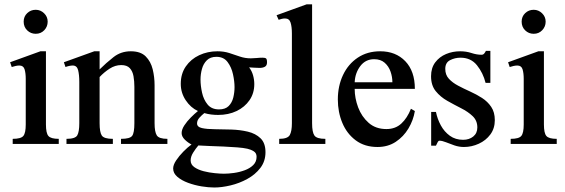

<svg xmlns="http://www.w3.org/2000/svg" viewBox="-20 -647 2541 863"><path d="M194.3 -549.8Q194.3 -527.3 179 -511.2Q163.6 -495.1 140.6 -495.1Q118.2 -495.1 102.3 -510.5Q86.4 -525.9 86.4 -549.8Q86.4 -572.8 102.3 -587.9Q118.2 -603 140.6 -603Q162.1 -603 178.2 -587.4Q194.3 -571.8 194.3 -549.8ZM244.1 0H37.1V-22.9Q74.2 -22.9 85 -36.1Q95.7 -49.3 95.7 -87.4V-293Q95.7 -317.9 90.6 -335.2Q85.4 -352.5 66.9 -352.5Q59.6 -352.5 50.5 -350.6Q41.5 -348.6 32.7 -345.7L25.4 -367.2L161.6 -416.5H186.5V-87.4Q186.5 -48.8 197.5 -35.9Q208.5 -22.9 244.1 -22.9Z M732.4 0H523.9V-22.9Q564 -22.9 574 -36.4Q584 -49.8 584 -93.3V-256.8Q584 -281.7 580.1 -304.2Q576.2 -326.7 563.5 -340.6Q550.8 -354.5 524.9 -354.5Q497.6 -354.5 472.7 -338.4Q447.8 -322.3 427.7 -300.8V-93.3Q427.7 -52.2 437.7 -37.6Q447.8 -22.9 487.3 -22.9V0H278.8V-22.9Q318.4 -22.9 327.4 -38.8Q336.4 -54.7 336.4 -93.3V-278.8Q336.4 -311 331.1 -331.8Q325.7 -352.5 307.1 -352.5Q299.8 -352.5 290.8 -350.6Q281.7 -348.6 274.4 -345.7L267.1 -367.2L403.8 -416.5H427.7V-335Q456.5 -363.8 490 -390.1Q523.4 -416.5 567.9 -416.5Q611.8 -416.5 634.8 -393.6Q657.7 -370.6 666.3 -335.7Q674.8 -300.8 674.8 -264.2V-93.3Q674.8 -54.7 684.6 -38.8Q694.3 -22.9 732.4 -22.9Z M1180.2 -366.7Q1180.2 -352.5 1170.9 -347.2Q1161.6 -341.8 1147 -341.8Q1135.7 -341.8 1121.8 -342.8Q1107.9 -343.8 1099.6 -344.2Q1111.8 -328.6 1117.4 -308.6Q1123 -288.6 1123 -269Q1123 -228 1101.6 -196.8Q1080.1 -165.5 1043.5 -147.9Q1006.8 -130.4 960.4 -130.4Q944.8 -130.4 929.2 -132.3Q913.6 -134.3 898.4 -138.7Q886.7 -129.4 876.2 -117.7Q865.7 -106 865.7 -92.3Q865.7 -76.2 887.9 -71.3Q910.2 -66.4 945.3 -66.2Q980.5 -65.9 1019.8 -64.7Q1059.1 -63.5 1094 -55.2Q1128.9 -46.9 1151.1 -25.4Q1173.3 -3.9 1173.3 37.1Q1173.3 77.6 1150.4 107.7Q1127.4 137.7 1091.8 157.2Q1056.2 176.8 1016.4 186.3Q976.6 195.8 942.9 195.8Q917.5 195.8 886 190.7Q854.5 185.5 825.4 174.8Q796.4 164.1 777.3 147.9Q758.3 131.8 758.3 110.4Q758.3 94.2 771.7 74Q785.2 53.7 804.2 34.4Q823.2 15.1 840.8 2.4Q825.7 -4.9 811 -19Q796.4 -33.2 796.4 -48.8Q796.4 -64.9 808.6 -83.5Q820.8 -102.1 837.9 -119.1Q855 -136.2 869.6 -147.9Q836.9 -163.1 814.7 -196.5Q792.5 -230 792.5 -270Q792.5 -315.4 815.2 -348.4Q837.9 -381.3 875.5 -398.9Q913.1 -416.5 957.5 -416.5Q986.3 -416.5 1010.5 -408.7Q1034.7 -400.9 1058.1 -392.8Q1081.5 -384.8 1107.4 -384.8Q1118.7 -384.8 1133.3 -386.2Q1147.9 -387.7 1160.2 -387.7Q1171.4 -387.7 1175.8 -384.3Q1180.2 -380.9 1180.2 -366.7ZM1034.2 -255.4Q1034.2 -281.2 1027.3 -313Q1020.5 -344.7 1002.9 -368.2Q985.4 -391.6 952.6 -391.6Q925.3 -391.6 909.7 -376Q894 -360.4 887.7 -336.9Q881.3 -313.5 881.3 -289.6Q881.3 -261.7 888.2 -230.5Q895 -199.2 913.1 -177.2Q931.2 -155.3 964.4 -155.3Q992.7 -155.3 1007.8 -170.4Q1022.9 -185.5 1028.6 -208.7Q1034.2 -231.9 1034.2 -255.4ZM1133.3 57.6Q1133.3 41 1120.4 33Q1107.4 24.9 1091.8 21.5Q1074.7 17.6 1046.4 15.4Q1018.1 13.2 985.4 11.7Q952.6 10.3 922.4 9.3Q892.1 8.3 871.6 6.8Q859.4 21 848.1 39.1Q836.9 57.1 836.9 74.2Q836.9 92.8 853.8 104.5Q870.6 116.2 895.5 122.6Q920.4 128.9 945.3 131.3Q970.2 133.8 986.3 133.8Q1006.3 133.8 1031.2 130.4Q1056.2 127 1079.6 118.4Q1103 109.9 1118.2 95Q1133.3 80.1 1133.3 57.6Z M1442.4 0H1234.9V-22.9Q1272.9 -22.9 1282.5 -40Q1292 -57.1 1292 -93.3V-495.6Q1292 -526.9 1286.1 -545.4Q1280.3 -564 1261.2 -564Q1253.9 -564 1246.8 -562.3Q1239.7 -560.5 1232.4 -558.1L1223.1 -578.6L1357.9 -627.4H1382.8V-93.3Q1382.8 -52.7 1393.3 -37.8Q1403.8 -22.9 1442.4 -22.9Z M1827.1 -158.2 1844.7 -147.9Q1837.9 -106.4 1815.9 -69.6Q1793.9 -32.7 1758.8 -9.5Q1723.6 13.7 1676.8 13.7Q1619.1 13.7 1579.1 -16.1Q1539.1 -45.9 1518.8 -94.5Q1498.5 -143.1 1498.5 -199.7Q1498.5 -260.3 1521.7 -309.6Q1544.9 -358.9 1587.9 -387.7Q1630.9 -416.5 1689 -416.5Q1758.8 -416.5 1801.8 -371.8Q1844.7 -327.1 1844.7 -247.6H1574.2Q1574.2 -206.1 1589.8 -164.3Q1605.5 -122.6 1637.2 -94.7Q1668.9 -66.9 1716.8 -66.9Q1757.3 -66.9 1783.9 -91.6Q1810.5 -116.2 1827.1 -158.2ZM1574.2 -277.3H1743.7Q1743.7 -301.3 1735.4 -325.2Q1727.1 -349.1 1709 -365Q1690.9 -380.9 1661.6 -380.9Q1623 -380.9 1599.6 -350.1Q1576.2 -319.3 1574.2 -277.3Z M2204.1 -106.9Q2204.1 -69.8 2184.1 -42.7Q2164.1 -15.6 2132.1 -1Q2100.1 13.7 2065.4 13.7Q2043.5 13.7 2022.7 6.6Q2002 -0.5 1984.6 -7.6Q1967.3 -14.6 1955.1 -14.6Q1950.2 -14.6 1946 -5.4Q1941.9 3.9 1939.5 7.8H1918V-144H1939.5Q1945.8 -112.3 1961.4 -83.5Q1977.1 -54.7 2002.2 -36.6Q2027.3 -18.6 2061.5 -18.6Q2088.9 -18.6 2107.2 -33.4Q2125.5 -48.3 2125.5 -74.2Q2125.5 -105 2104.5 -125Q2083.5 -145 2052.5 -160.6Q2021.5 -176.3 1990.5 -193.8Q1959.5 -211.4 1938.5 -237.3Q1917.5 -263.2 1917.5 -304.2Q1917.5 -341.8 1936.3 -366.7Q1955.1 -391.6 1984.9 -404.1Q2014.6 -416.5 2048.3 -416.5Q2075.7 -416.5 2099.1 -408.7Q2122.6 -400.9 2144.5 -400.9Q2151.9 -400.9 2156.5 -406.5Q2161.1 -412.1 2164.1 -418.5H2184.1V-274.4H2162.6Q2151.4 -319.3 2124 -353.5Q2096.7 -387.7 2049.8 -387.7Q2024.9 -387.7 2003.2 -376.7Q1981.4 -365.7 1981.4 -337.4Q1981.4 -310.5 1997.6 -293Q2013.7 -275.4 2039.1 -262Q2064.5 -248.5 2092.8 -235.8Q2121.1 -223.1 2146.5 -206.8Q2171.9 -190.4 2188 -166.5Q2204.1 -142.6 2204.1 -106.9Z M2432.6 -549.8Q2432.6 -527.3 2417.2 -511.2Q2401.9 -495.1 2378.9 -495.1Q2356.4 -495.1 2340.6 -510.5Q2324.7 -525.9 2324.7 -549.8Q2324.7 -572.8 2340.6 -587.9Q2356.4 -603 2378.9 -603Q2400.4 -603 2416.5 -587.4Q2432.6 -571.8 2432.6 -549.8ZM2482.4 0H2275.4V-22.9Q2312.5 -22.9 2323.2 -36.1Q2334 -49.3 2334 -87.4V-293Q2334 -317.9 2328.9 -335.2Q2323.7 -352.5 2305.2 -352.5Q2297.9 -352.5 2288.8 -350.6Q2279.8 -348.6 2271 -345.7L2263.7 -367.2L2399.9 -416.5H2424.8V-87.4Q2424.8 -48.8 2435.8 -35.9Q2446.8 -22.9 2482.4 -22.9Z"/></svg>

Font: Scheherazade New Medium
Style: Regular
Weight: 500
Designer: SIL International
Foundry: SIL International
Version: Version 4.000